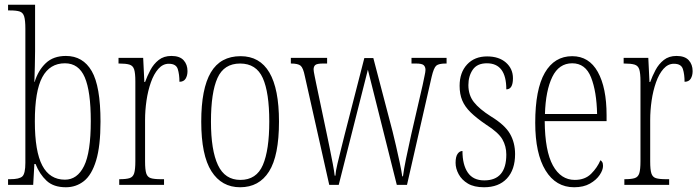

<svg xmlns="http://www.w3.org/2000/svg" viewBox="-20 -780 2953 810"><path d="M258 10Q206 10 176.5 -17.5Q147 -45 130 -88H125L120 0H14V-24H23Q62 -24 74.5 -36Q87 -48 87 -93V-659Q87 -694 82 -710.5Q77 -727 63 -731.5Q49 -736 22 -736H14V-760H128V-564Q128 -538 127 -501.5Q126 -465 125 -434H126Q141 -483 173 -513.5Q205 -544 258 -544Q330 -544 367 -480Q404 -416 404 -267Q404 -164 385.5 -103Q367 -42 334 -16Q301 10 258 10ZM254 -22Q306 -22 334.5 -79.5Q363 -137 363 -269Q363 -395 337.5 -454Q312 -513 254 -513Q190 -513 158.5 -454.5Q127 -396 127 -268Q127 -141 158.5 -81.5Q190 -22 254 -22Z M483 0V-24H485Q512 -24 526.5 -28.5Q541 -33 546 -49Q551 -65 551 -100V-437Q551 -471 546 -487Q541 -503 526 -507.5Q511 -512 483 -512H480V-536H584L589 -434H592Q601 -459 614.5 -484.5Q628 -510 649.5 -527Q671 -544 703 -544Q738 -544 754.5 -526Q771 -508 771 -480Q771 -461 763 -448Q755 -435 737 -435Q737 -466 730 -488.5Q723 -511 692 -511Q667 -511 648 -489.5Q629 -468 616.5 -432.5Q604 -397 598 -355.5Q592 -314 592 -274V-99Q592 -64 597 -48.5Q602 -33 616 -28.5Q630 -24 659 -24H672V0Z M993 10Q915 10 872 -57.5Q829 -125 829 -267Q829 -406 869.5 -474.5Q910 -543 995 -543Q1157 -543 1157 -267Q1157 -123 1115 -56.5Q1073 10 993 10ZM994 -21Q1062 -21 1089 -84Q1116 -147 1116 -267Q1116 -390 1088.5 -451Q1061 -512 993 -512Q925 -512 897.5 -451Q870 -390 870 -267Q870 -146 899.5 -83.5Q929 -21 994 -21Z M1266 -459Q1259 -494 1248 -503Q1237 -512 1208 -512H1207V-536H1360V-512H1343Q1318 -512 1310.5 -506Q1303 -500 1303 -487Q1303 -480 1307.5 -458.5Q1312 -437 1315 -422L1359 -213Q1364 -189 1371 -155Q1378 -121 1384 -89Q1390 -57 1392 -39H1395Q1396 -57 1403.5 -88.5Q1411 -120 1419.5 -154Q1428 -188 1434 -212L1517 -535H1555L1636 -226Q1642 -202 1650.5 -165.5Q1659 -129 1666.5 -93.5Q1674 -58 1677 -36H1680Q1684 -67 1693 -110.5Q1702 -154 1715 -213L1763 -421Q1767 -442 1771 -459.5Q1775 -477 1775 -485Q1775 -498 1767.5 -505Q1760 -512 1735 -512H1716V-536H1864V-512H1860Q1831 -512 1820.5 -503Q1810 -494 1801 -456L1697 0H1654L1532 -486L1409 0H1369Z M2022 10Q1980 10 1954 -5.5Q1928 -21 1915 -45Q1902 -69 1902 -93Q1902 -119 1910.5 -131Q1919 -143 1931 -143Q1931 -85 1953.5 -52Q1976 -19 2023 -19Q2116 -19 2116 -128Q2116 -163 2099.5 -192Q2083 -221 2031 -254Q1990 -282 1965.5 -306Q1941 -330 1930 -356.5Q1919 -383 1919 -418Q1919 -474 1950.5 -508Q1982 -542 2035 -542Q2085 -542 2114.5 -516Q2144 -490 2144 -450Q2144 -403 2116 -403Q2116 -513 2034 -513Q1993 -513 1974.5 -486Q1956 -459 1956 -421Q1956 -379 1979 -349.5Q2002 -320 2051 -289Q2110 -253 2131.5 -215.5Q2153 -178 2153 -130Q2153 -64 2118.5 -27Q2084 10 2022 10Z M2402 10Q2325 10 2281.5 -61Q2238 -132 2238 -262Q2238 -403 2278.5 -473Q2319 -543 2394 -543Q2465 -543 2502 -476.5Q2539 -410 2539 -294V-269H2278Q2279 -143 2312.5 -82Q2346 -21 2405 -21Q2448 -21 2474 -47Q2500 -73 2513 -104Q2517 -102 2520.5 -96.5Q2524 -91 2524 -80Q2524 -63 2510 -42Q2496 -21 2469 -5.5Q2442 10 2402 10ZM2499 -299Q2497 -394 2473.5 -453.5Q2450 -513 2394 -513Q2338 -513 2310 -455.5Q2282 -398 2279 -299Z M2614 0V-24H2616Q2643 -24 2657.5 -28.5Q2672 -33 2677 -49Q2682 -65 2682 -100V-437Q2682 -471 2677 -487Q2672 -503 2657 -507.5Q2642 -512 2614 -512H2611V-536H2715L2720 -434H2723Q2732 -459 2745.5 -484.5Q2759 -510 2780.5 -527Q2802 -544 2834 -544Q2869 -544 2885.5 -526Q2902 -508 2902 -480Q2902 -461 2894 -448Q2886 -435 2868 -435Q2868 -466 2861 -488.5Q2854 -511 2823 -511Q2798 -511 2779 -489.5Q2760 -468 2747.5 -432.5Q2735 -397 2729 -355.5Q2723 -314 2723 -274V-99Q2723 -64 2728 -48.5Q2733 -33 2747 -28.5Q2761 -24 2790 -24H2803V0Z"/></svg>

Font: Noto Serif Tamil ExtraCondensed ExtraLight
Style: Italic
Weight: 200
Width: 2
Italic angle: -12°
Designer: Indian Type Foundry, Tom Grace, and the Monotype Design Team
Foundry: Monotype Imaging Inc.
Version: Version 2.003; ttfautohint (v1.8.4.7-5d5b)